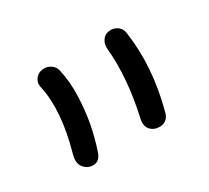

<svg xmlns="http://www.w3.org/2000/svg" viewBox="-72 -857 564 517"><g transform="rotate(-30 209.5 -598.0)"><path d="M297.9 -452.1Q279.8 -452.1 269 -463.9Q258.3 -475.6 263.2 -498Q288.6 -611.3 279.8 -704.1Q278.3 -720.7 287.4 -732.4Q296.4 -744.1 313 -744.1Q325.2 -744.1 335 -736.3Q344.7 -728.5 346.2 -715.8Q362.8 -602.5 329.1 -478Q326.2 -465.8 317.6 -459Q309.1 -452.1 297.9 -452.1ZM90.8 -452.1Q72.8 -452.1 61.5 -466.6Q50.3 -481 58.1 -506.8Q90.8 -623.5 73.2 -704.1Q69.3 -720.2 79.1 -732.2Q88.9 -744.1 106 -744.1Q118.2 -744.1 128.2 -736.3Q138.2 -728.5 140.1 -716.8Q148.9 -678.2 147.2 -633.5Q145.5 -588.9 138.2 -550.8Q130.9 -512.7 119.1 -478Q111.3 -452.1 90.8 -452.1Z"/></g></svg>

Font: Shantell Sans Irregular Bouncy
Style: Regular
Weight: 300
Designer: Stephen Nixon, Anya Danilova, Shantell Martin
Foundry: Arrow Type
Version: Version 1.006;[9816181b4]